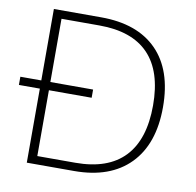

<svg xmlns="http://www.w3.org/2000/svg" viewBox="-79 -794 896 876"><g transform="rotate(10 368.5 -356.0)"><path d="M669 -357Q669 -186 578 -93Q487 0 320 0H101V-343H4V-381H101V-712H320Q488 -712 578.5 -620.5Q669 -529 669 -357ZM623 -357Q623 -515 546.5 -594.5Q470 -674 319 -674H143V-381H341V-343H143V-38H319Q470 -38 546.5 -118.5Q623 -199 623 -357Z"/></g></svg>

Font: MuliDisplayVN ExtraLight
Style: Regular
Weight: 200
Designer: Vernon Adams
Foundry: Vernon Adams
Version: Version 2.100